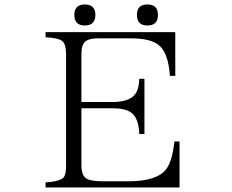

<svg xmlns="http://www.w3.org/2000/svg" viewBox="-20 -894 1040 860"><path d="M184.1 -750H765.1V-554.2H741.2Q733.4 -662.1 688 -694.3Q650.9 -722.2 565.9 -722.2H418.9Q369.6 -722.2 355 -700.2Q344.7 -684.6 344.7 -649.9V-437H482.9Q555.2 -437 583 -469.2Q602.5 -491.7 604 -541H627V-293.9H604Q601.1 -366.7 566.9 -390.1Q540.5 -409.2 482.9 -409.2H344.7V-154.3Q344.7 -106.4 368.7 -93.3Q389.2 -82 439.9 -82H555.7Q683.6 -82 725.1 -137.2Q752 -173.3 761.2 -260.3H784.2V-54.2H184.1V-77.1Q253.9 -81.5 267.1 -102.1Q275.9 -115.7 275.9 -154.3V-649.9Q275.9 -697.8 257.8 -710.9Q240.7 -724.1 184.1 -727.1ZM359.9 -874Q407.2 -874 407.2 -827.1Q407.2 -779.8 359.9 -779.8Q313 -779.8 313 -827.1Q313 -874 359.9 -874ZM640.1 -874Q687.5 -874 687.5 -827.1Q687.5 -779.8 640.1 -779.8Q593.3 -779.8 593.3 -827.1Q593.3 -874 640.1 -874Z"/></svg>

Font: I.Ming
Style: Regular
Weight: 400
Designer: Ichiten Fonts Project
Version: Version 6.11; Dec 27, 2019